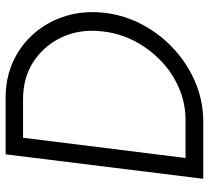

<svg xmlns="http://www.w3.org/2000/svg" viewBox="-50 -693 743 683"><g transform="rotate(-90 321.5 -351.5)"><path d="M617 -348Q608 -276 573.5 -213Q539 -150 486 -102Q433 -54 367.5 -27Q302 0 231 0H27L114 -703H315Q387 -703 446 -675.5Q505 -648 546.5 -599Q588 -550 607 -486Q626 -422 617 -348ZM551 -356Q561 -434 532.5 -498.5Q504 -563 446.5 -602Q389 -641 310 -641H173L101 -63H236Q295 -63 349 -86Q403 -109 446 -150Q489 -191 516.5 -243.5Q544 -296 551 -356Z"/></g></svg>

Font: Kulim Park Light
Style: Italic
Weight: 300
Italic angle: -8°
Designer: Noponies / Dale Sattler
Foundry: Noponies
Version: Version 1.000; ttfautohint (v1.8.3)